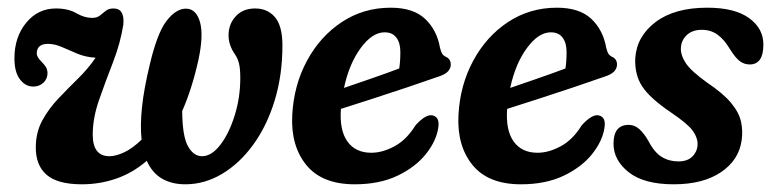

<svg xmlns="http://www.w3.org/2000/svg" viewBox="-20 -470 2004 499"><path d="M464 -447.5Q490 -447 499.8 -412.5Q509.5 -378 495.5 -313.5Q479 -239 453.5 -181.5Q454 -116 468.5 -90Q483 -64 505 -64Q530 -64 552.8 -93.8Q575.5 -123.5 590 -170.2Q604.5 -217 604.5 -267Q604.5 -291.5 601.2 -304.8Q598 -318 590.5 -329Q574 -353 574 -378Q574 -407.5 592.8 -427.8Q611.5 -448 643 -448Q675.5 -448 694.8 -425.2Q714 -402.5 714 -352Q714 -274.5 693.8 -208.5Q673.5 -142.5 638 -93.8Q602.5 -45 557 -18Q511.5 9 461.5 9Q426.5 9 401 -5.8Q375.5 -20.5 361.5 -52Q324 -20 281.2 -5.5Q238.5 9 193 9Q129.5 9 101 -15.8Q72.5 -40.5 73 -88.5Q73.5 -127 90.2 -157.5Q107 -188 132 -214.2Q157 -240.5 183 -266Q209 -291.5 228.5 -320Q202.5 -321.5 181 -330.5Q159.5 -339.5 140.8 -347.8Q122 -356 104.5 -356Q75.5 -356 75.5 -330.5Q75.5 -322 88 -309.5Q95 -302.5 99 -296.2Q103 -290 103.5 -280.5Q103.5 -265 92.8 -255Q82 -245 66.5 -245Q46 -245 31.8 -263.8Q17.5 -282.5 17.5 -318.5Q17.5 -373.5 48 -410.8Q78.5 -448 125.5 -448Q157 -448 178.2 -435.8Q199.5 -423.5 219 -423.5Q232 -423.5 239.5 -429.5Q247 -435.5 254.8 -441.8Q262.5 -448 275 -448Q304.5 -448 300.5 -406Q293 -358 273.8 -308.5Q254.5 -259 237.8 -211.2Q221 -163.5 221 -120Q221 -64 264.5 -64Q281 -64 302.5 -74Q324 -84 348 -107Q344 -143 349 -191Q354 -239 369 -301Q388.5 -384.5 413.2 -416.2Q438 -448 464 -447.5Z M1119 -138Q1114 -103.5 1086.8 -69.5Q1059.5 -35.5 1012.8 -13.2Q966 9 902 9Q817 9 776.2 -41Q735.5 -91 739.5 -170.5Q743.5 -248.5 777.8 -312Q812 -375.5 868.5 -412.8Q925 -450 995.5 -450Q1054 -450 1084.8 -421Q1115.5 -392 1123.5 -346Q1126.5 -334.5 1129.2 -330.2Q1132 -326 1137.5 -323Q1150 -318 1151.5 -305Q1152.5 -294 1144.8 -285Q1137 -276 1115.5 -269.5Q1083 -258 1038.2 -243Q993.5 -228 947.8 -213.2Q902 -198.5 866 -187V-186.5Q862 -131.5 883 -102.2Q904 -73 945 -73Q974 -73 1005.2 -89.8Q1036.5 -106.5 1060 -144.5Q1087.5 -174.5 1104.5 -170Q1123.5 -165.5 1119 -138ZM979.5 -386Q947.5 -386 917.5 -345.2Q887.5 -304.5 874 -241.5Q908 -253 947.5 -266.8Q987 -280.5 1017.5 -292Q1020.5 -309.5 1020.5 -335Q1020.5 -358.5 1010.2 -372.2Q1000 -386 979.5 -386Z M1551 -138Q1546 -103.5 1518.8 -69.5Q1491.5 -35.5 1444.8 -13.2Q1398 9 1334 9Q1249 9 1208.2 -41Q1167.5 -91 1171.5 -170.5Q1175.5 -248.5 1209.8 -312Q1244 -375.5 1300.5 -412.8Q1357 -450 1427.5 -450Q1486 -450 1516.8 -421Q1547.5 -392 1555.5 -346Q1558.5 -334.5 1561.2 -330.2Q1564 -326 1569.5 -323Q1582 -318 1583.5 -305Q1584.5 -294 1576.8 -285Q1569 -276 1547.5 -269.5Q1515 -258 1470.2 -243Q1425.5 -228 1379.8 -213.2Q1334 -198.5 1298 -187V-186.5Q1294 -131.5 1315 -102.2Q1336 -73 1377 -73Q1406 -73 1437.2 -89.8Q1468.5 -106.5 1492 -144.5Q1519.5 -174.5 1536.5 -170Q1555.5 -165.5 1551 -138ZM1411.5 -386Q1379.5 -386 1349.5 -345.2Q1319.5 -304.5 1306 -241.5Q1340 -253 1379.5 -266.8Q1419 -280.5 1449.5 -292Q1452.5 -309.5 1452.5 -335Q1452.5 -358.5 1442.2 -372.2Q1432 -386 1411.5 -386Z M1743 -50.5Q1767.5 -50.5 1780.2 -64Q1793 -77.5 1793 -96Q1793 -113 1780 -130.8Q1767 -148.5 1723.5 -178Q1669.5 -214.5 1649.2 -245.2Q1629 -276 1631 -319Q1635 -376 1684.2 -413Q1733.5 -450 1818 -450Q1889.5 -450 1926.8 -423Q1964 -396 1964 -354.5Q1964 -302.5 1928.5 -302.5Q1914 -302.5 1902.5 -311.2Q1891 -320 1877 -342.5Q1862.5 -367 1845 -379.8Q1827.5 -392.5 1804 -392.5Q1778.5 -392.5 1764 -378Q1749.5 -363.5 1749.5 -342.5Q1749.5 -325 1763 -305Q1776.5 -285 1817.5 -255.5Q1860 -227 1880.5 -202Q1901 -177 1906 -153.2Q1911 -129.5 1907.5 -105.5Q1900.5 -54 1853.8 -22.5Q1807 9 1731 9Q1654 9 1614.2 -22.2Q1574.5 -53.5 1574.5 -96.5Q1574.5 -145.5 1614 -145.5Q1629 -145.5 1641.2 -134.8Q1653.5 -124 1665 -104Q1680.5 -74 1699.8 -62.2Q1719 -50.5 1743 -50.5Z"/></svg>

Font: Fraunces 144pt SuperSoft SemiBold
Style: Italic
Weight: 600
Italic angle: -16°
Version: Version 1.000;[b76b70a41]